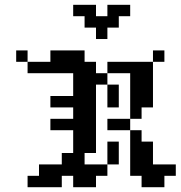

<svg xmlns="http://www.w3.org/2000/svg" viewBox="-20 -782 754 802"><path d="M47.6 -571.4H95.2V-523.8H47.6ZM95.2 -523.8H142.9V-476.2H95.2ZM142.9 -523.8H190.5V-476.2H142.9ZM190.5 -523.8H238.1V-476.2H190.5ZM238.1 -523.8H285.7V-476.2H238.1ZM285.7 -523.8H333.3V-476.2H285.7ZM333.3 -523.8H381V-476.2H333.3ZM190.5 -571.4H238.1V-523.8H190.5ZM238.1 -571.4H285.7V-523.8H238.1ZM285.7 -571.4H333.3V-523.8H285.7ZM381 -476.2H428.6V-428.6H381ZM428.6 -523.8H476.2V-476.2H428.6ZM476.2 -523.8H523.8V-476.2H476.2ZM523.8 -523.8H571.4V-476.2H523.8ZM571.4 -523.8H619V-476.2H571.4ZM523.8 -476.2H571.4V-428.6H523.8ZM571.4 -428.6H619V-381H571.4ZM571.4 -476.2H619V-428.6H571.4ZM523.8 -428.6H571.4V-381H523.8ZM523.8 -381H571.4V-333.3H523.8ZM571.4 -381H619V-333.3H571.4ZM428.6 -428.6H476.2V-381H428.6ZM428.6 -381H476.2V-333.3H428.6ZM333.3 -476.2H381V-428.6H333.3ZM333.3 -428.6H381V-381H333.3ZM333.3 -381H381V-333.3H333.3ZM285.7 -381H333.3V-333.3H285.7ZM285.7 -428.6H333.3V-381H285.7ZM285.7 -476.2H333.3V-428.6H285.7ZM285.7 -333.3H333.3V-285.7H285.7ZM285.7 -285.7H333.3V-238.1H285.7ZM333.3 -285.7H381V-238.1H333.3ZM333.3 -333.3H381V-285.7H333.3ZM333.3 -238.1H381V-190.5H333.3ZM333.3 -190.5H381V-142.9H333.3ZM285.7 -190.5H333.3V-142.9H285.7ZM285.7 -238.1H333.3V-190.5H285.7ZM238.1 -381H285.7V-333.3H238.1ZM190.5 -381H238.1V-333.3H190.5ZM238.1 -285.7H285.7V-238.1H238.1ZM190.5 -285.7H238.1V-238.1H190.5ZM238.1 -142.9H285.7V-95.2H238.1ZM285.7 -142.9H333.3V-95.2H285.7ZM142.9 -95.2H190.5V-47.6H142.9ZM190.5 -95.2H238.1V-47.6H190.5ZM238.1 -95.2H285.7V-47.6H238.1ZM285.7 -95.2H333.3V-47.6H285.7ZM333.3 -95.2H381V-47.6H333.3ZM381 -95.2H428.6V-47.6H381ZM333.3 -47.6H381V0H333.3ZM285.7 -47.6H333.3V0H285.7ZM95.2 -47.6H142.9V0H95.2ZM142.9 -47.6H190.5V0H142.9ZM190.5 -47.6H238.1V0H190.5ZM428.6 -142.9H476.2V-95.2H428.6ZM428.6 -190.5H476.2V-142.9H428.6ZM428.6 -285.7H476.2V-238.1H428.6ZM476.2 -285.7H523.8V-238.1H476.2ZM523.8 -333.3H571.4V-285.7H523.8ZM523.8 -238.1H571.4V-190.5H523.8ZM523.8 -190.5H571.4V-142.9H523.8ZM523.8 -142.9H571.4V-95.2H523.8ZM523.8 -95.2H571.4V-47.6H523.8ZM571.4 -190.5H619V-142.9H571.4ZM571.4 -142.9H619V-95.2H571.4ZM571.4 -95.2H619V-47.6H571.4ZM571.4 -47.6H619V0H571.4ZM619 -95.2H666.7V-47.6H619ZM619 -47.6H666.7V0H619ZM666.7 -95.2H714.3V-47.6H666.7ZM619 -571.4H666.7V-523.8H619ZM333.3 -666.7V-714.3H381V-666.7ZM381 -619V-666.7H428.6V-619ZM381 -666.7V-714.3H428.6V-666.7ZM428.6 -666.7V-714.3H476.2V-666.7ZM476.2 -714.3V-761.9H523.8V-714.3ZM428.6 -714.3V-761.9H476.2V-714.3ZM333.3 -714.3V-761.9H381V-714.3ZM285.7 -714.3V-761.9H333.3V-714.3Z"/></svg>

Font: Jacquard 12
Style: Regular
Weight: 400
Designer: Sarah Cadigan-Fried
Version: Version 1.000; ttfautohint (v1.8.4.7-5d5b)